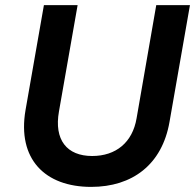

<svg xmlns="http://www.w3.org/2000/svg" viewBox="-20 -720 764 752"><path d="M337 12C498 12 615 -75 644 -243L724 -700H592L515 -257C499 -162 434 -109 341 -109C242 -109 191 -172 211 -284L284 -700H152L80 -289C47 -97 156 12 337 12Z"/></svg>

Font: Fixel Display 20240404 SemiBold
Style: Italic
Weight: 600
Italic angle: -10°
Designer: AlfaBravo + MacPaw
Foundry: Kyrylo Tkachov, Marchela Mozhyna, Serhii Makarenko, Maria Weinstein, Zakhar Kryvoshyya
Version: Version 1.211;Glyphs 3.2 (3225)